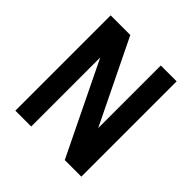

<svg xmlns="http://www.w3.org/2000/svg" viewBox="-173 -788 926 926"><g transform="rotate(45 290.0 -325.0)"><path d="M65 0V-650H199L407 -223V-650H515V0H402L173 -471V0Z"/></g></svg>

Font: Sometype Mono
Style: Bold
Weight: 700
Monospace: yes
Designer: Ryoichi Tsunekawa
Foundry: Dharma Type
Version: Version 1.000; ttfautohint (v1.8.3)